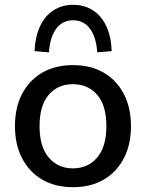

<svg xmlns="http://www.w3.org/2000/svg" viewBox="-20 -767 605 796"><path d="M283 9Q209 9 155.5 -22Q102 -53 72 -110Q42 -167 42 -244Q42 -322 72 -378.5Q102 -435 155.5 -466Q209 -497 283 -497Q356 -497 409.5 -466Q463 -435 493 -378Q523 -321 523 -244Q523 -167 493 -110Q463 -53 409.5 -22Q356 9 283 9ZM282 -69Q345 -69 383 -114Q421 -159 421 -244Q421 -330 383 -374Q345 -418 282 -418Q220 -418 182 -374Q144 -330 144 -244Q144 -159 182 -114Q220 -69 282 -69ZM183 -550 123 -555Q126 -615 146 -658Q166 -701 201.5 -724Q237 -747 283 -747Q330 -747 365.5 -724Q401 -701 421 -658Q441 -615 443 -555L383 -550Q379 -613 353 -648Q327 -683 283 -683Q239 -683 213 -648Q187 -613 183 -550Z"/></svg>

Font: Nunito Sans 12pt SemiBold
Style: Regular
Weight: 600
Designer: Vernon Adams
Foundry: Vernon Adams
Version: Version 3.101;gftools[0.9.27]